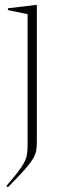

<svg xmlns="http://www.w3.org/2000/svg" viewBox="-20 -548 248 800"><path d="M95 -489 13 -506V-513.5L129.5 -527.5H133.5V42.5Q133.5 62.5 131 78.5Q128.5 94.5 117.2 113.5Q106 132.5 81.5 160.2Q57 188 12.5 232.5L6.5 227Q37.5 191 55.2 167.8Q73 144.5 81.5 127.8Q90 111 92.5 94.2Q95 77.5 95 54.5Z"/></svg>

Font: Newsreader Display ExtraLight
Style: Regular
Weight: 275
Designer: Hugues Gentile
Foundry: Production Type
Version: Version 1.001